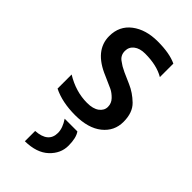

<svg xmlns="http://www.w3.org/2000/svg" viewBox="-239 -576 897 897"><g transform="rotate(45 209.5 -127.5)"><path d="M265 51Q283 76 283 127.5Q283 179 242 217.5Q201 256 124 257V189Q206 184 206 120Q206 88 181 51ZM58 -25V-118Q128 -75 203 -75Q242 -75 263.5 -91Q285 -107 285 -131Q285 -155 268 -172.5Q251 -190 233.5 -198.5Q216 -207 174 -225Q55 -274 55 -369Q55 -436 105 -474Q155 -512 233.5 -512Q312 -512 358 -490V-401Q309 -430 232 -430Q197 -430 176.5 -414Q156 -398 156 -372Q156 -341 182 -325Q190 -320 194.5 -316.5Q199 -313 209.5 -308Q220 -303 225 -300Q240 -293 279.5 -276Q319 -259 352.5 -226.5Q386 -194 386 -133Q386 -72 338 -33.5Q290 5 204 5Q118 5 58 -25Z"/></g></svg>

Font: Hind Colombo Medium
Style: Regular
Weight: 500
Designer: Jyotish Sonowal, Aditi Pimprikar
Foundry: Indian Type Foundry
Version: Version 1.000;PS 1.0;hotconv 1.0.86;makeotf.lib2.5.63406; tt